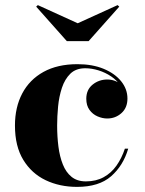

<svg xmlns="http://www.w3.org/2000/svg" viewBox="-20 -721 566 751"><path d="M281.5 10Q213.5 10 158.5 -16.2Q103.5 -42.5 71 -95.8Q38.5 -149 38.5 -230Q38.5 -301.5 67 -355.5Q95.5 -409.5 150.2 -439.8Q205 -470 283 -470Q341.5 -470 385.5 -451.8Q429.5 -433.5 454 -403Q478.5 -372.5 478.5 -335.5Q478.5 -299.5 455 -278.5Q431.5 -257.5 399.5 -257.5Q380.5 -257.5 361.5 -265.8Q342.5 -274 330 -291.2Q317.5 -308.5 317.5 -334.5Q317.5 -370 342.2 -390Q367 -410 399.5 -410Q430 -410 453.8 -390.5Q477.5 -371 477.5 -335.5H466Q466 -362.5 452 -384.5Q438 -406.5 415 -422Q392 -437.5 365.2 -445.8Q338.5 -454 313.5 -454Q277 -454 255.2 -432.8Q233.5 -411.5 222.2 -377.5Q211 -343.5 207.2 -304.5Q203.5 -265.5 203.5 -230Q203.5 -187 208.5 -147.8Q213.5 -108.5 225.8 -77.8Q238 -47 260 -29.2Q282 -11.5 316 -11.5Q355.5 -11.5 385.2 -27.8Q415 -44 435.5 -73Q456 -102 468.5 -139.5H481.5Q462 -73 414.5 -31.5Q367 10 281.5 10ZM241.5 -560 121.5 -695 128 -701 284 -630 440 -701 446.5 -695 326.5 -560Z"/></svg>

Font: Bodoni Moda 18pt
Style: Bold
Weight: 700
Designer: Owen Earl
Foundry: indestructible type
Version: Version 2.004